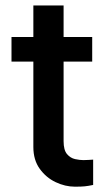

<svg xmlns="http://www.w3.org/2000/svg" viewBox="-20 -682 396 708"><path d="M320 -545.5V-454.9H214.5V-161.6Q214.5 -128.6 227.1 -113.8Q239.7 -99.1 256.9 -95.3Q274.1 -91.6 287.6 -91.6Q299 -91.6 306.6 -92.3Q314.3 -93 323.5 -93.4V0Q304.7 3.9 292.3 5.1Q279.8 6.4 256.4 6.4Q220.5 6.4 185.2 -10.3Q149.9 -27 126.4 -59.7Q103 -92.3 103 -139.9V-454.9H22.4V-545.5H103V-661.9H214.5V-545.5Z"/></svg>

Font: Interface Medium
Style: Regular
Weight: 500
Designer: Rasmus Andersson
Foundry: rsms
Version: Version 1.8